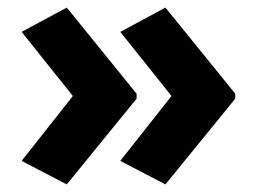

<svg xmlns="http://www.w3.org/2000/svg" viewBox="-20 -530 678 506"><path d="M600 -270 416 -44 297 -106 432 -277 297 -446 416 -510 600 -283ZM340 -270 156 -44 37 -106 172 -277 37 -446 156 -510 340 -283Z"/></svg>

Font: Noto Sans Lao Looped UI ExtraBold
Style: Regular
Weight: 800
Designer: Mark Frömberg, Ben Mitchell
Foundry: The Fontpad Ltd
Version: Version 1.001